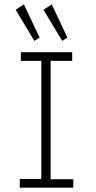

<svg xmlns="http://www.w3.org/2000/svg" viewBox="-20 -863 440 883"><path d="M71 0V-40H170V-583H76V-623H312V-583H213V-39H317V0ZM138 -675 52 -818 90 -843 162 -690ZM266 -675 180 -818 218 -843 290 -690Z"/></svg>

Font: Inconsolata Condensed Light
Style: Regular
Weight: 300
Width: 3
Monospace: yes
Designer: Raph Levien, Cyreal, Brenton Simpson
Foundry: Raph Levien, Cyreal, Google
Version: Version 3.001; ttfautohint (v1.8.2.53-6de2)